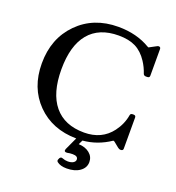

<svg xmlns="http://www.w3.org/2000/svg" viewBox="-173 -928 1181 1287"><g transform="rotate(20 417.0 -284.5)"><path d="M473 -736Q333 -736 260.5 -648.5Q188 -561 188 -392Q188 -223 261.5 -134Q335 -45 475 -45Q601 -45 670 -137Q712 -193 723 -259Q725 -272 741 -272H746Q763 -272 763 -257V-35Q763 -20 746 -20H742Q736 -20 725 -28L688 -58Q681 -63 677 -60Q588 0 484 9L469 40Q517 42 547 66.5Q577 91 577 129Q577 170 541 195.5Q505 221 448 221Q403 221 379 202Q369 194 375 182L379 173Q387 161 399 166Q419 174 438 174Q463 174 477.5 165Q492 156 492 142Q492 117 454 117Q433 117 416 121Q405 123 398 117Q394 112 398 101L440 10Q267 8 159 -101.5Q51 -211 51 -385Q51 -563 163 -676.5Q275 -790 451 -790Q582 -790 679 -732L686 -729L731 -753Q743 -760 748 -760Q763 -760 763 -745V-555Q763 -540 746 -540H737Q723 -540 718 -551Q703 -596 679 -632Q643 -687 594.5 -711.5Q546 -736 473 -736Z"/></g></svg>

Font: Caslon OS
Style: Regular
Weight: 400
Designer: Alfredo Marco Pradil
Foundry: Hanken Design Co.
Version: Version 1.000;PS 001.000;hotconv 1.0.88;makeotf.lib2.5.64775